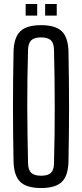

<svg xmlns="http://www.w3.org/2000/svg" viewBox="-20 -933 410 960"><path d="M185.2 7.2Q112.6 7.2 80.8 -24.2Q49 -55.6 47.7 -127.8Q46.3 -197.9 45.6 -265.4Q44.9 -332.9 44.9 -399.9Q44.9 -466.9 45.6 -534.4Q46.3 -601.9 47.7 -672Q49 -744.5 80.8 -775.9Q112.6 -807.2 185.2 -807.2Q257.9 -807.2 289.7 -775.9Q321.4 -744.5 322.5 -672Q323.7 -601.7 324.5 -534Q325.3 -466.3 325.3 -399.6Q325.3 -332.8 324.5 -265.3Q323.7 -197.9 322.5 -127.8Q321.4 -55.6 289.7 -24.2Q257.9 7.2 185.2 7.2ZM185.2 -54.4Q219.5 -54.4 234.5 -68.6Q249.5 -82.9 250 -116.5Q252.1 -188.6 252.9 -259.9Q253.7 -331.2 253.7 -402.1Q253.7 -472.9 252.7 -543.3Q251.7 -613.6 250 -683.3Q249.5 -717.2 234.4 -731.6Q219.3 -746 185.2 -746Q151.5 -746 136.4 -731.6Q121.2 -717.2 120.2 -683.3Q118.2 -613.6 117.2 -543.3Q116.1 -472.9 116.3 -402.1Q116.5 -331.2 117.6 -259.9Q118.6 -188.6 120.2 -116.5Q121.2 -82.9 136.4 -68.6Q151.5 -54.4 185.2 -54.4ZM205.7 -855V-913.1H263.7V-855ZM108.3 -855V-913.1H166V-855Z"/></svg>

Font: Big Shoulders Thin
Style: Regular
Weight: 100
Designer: Patric King
Foundry: XO Type Co
Version: Version 2.002